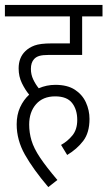

<svg xmlns="http://www.w3.org/2000/svg" viewBox="-20 -642 438 783"><path d="M229 -51Q256 -66 275.5 -90Q295 -114 295 -153Q295 -195 274 -222Q253 -249 205 -249Q155 -249 127 -217Q99 -185 99 -134Q99 -101 108.5 -69Q118 -37 143.5 1Q169 39 214 92L177 121Q115 48 81.5 -11.5Q48 -71 48 -135Q48 -174 62 -204.5Q76 -235 99 -256Q83 -275 69.5 -302.5Q56 -330 56 -363Q56 -407 83 -433Q98 -448 121 -456.5Q144 -465 190 -465H265V-575H0V-622H398V-575H315V-418H179Q154 -418 140.5 -414Q127 -410 119 -401Q106 -387 106 -361Q106 -338 115.5 -318Q125 -298 138 -282Q170 -296 206 -296Q255 -296 285.5 -276Q316 -256 330.5 -224Q345 -192 345 -157Q345 -101 319.5 -67.5Q294 -34 254 -10Z"/></svg>

Font: Noto Sans ExtraCondensed Light
Style: Regular
Weight: 300
Width: 2
Designer: Monotype Design Team
Foundry: Monotype Imaging Inc.
Version: Version 2.013; ttfautohint (v1.8.4.7-5d5b)